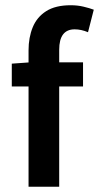

<svg xmlns="http://www.w3.org/2000/svg" viewBox="-20 -713 378 733"><path d="M89 0V-521Q89 -570 105 -609Q121 -648 156.5 -670.5Q192 -693 250 -693Q276 -693 299 -687.5Q322 -682 338 -676L316 -590Q290 -601 265 -601Q206 -601 206 -523V0ZM25 -383V-470L95 -475H297V-383Z"/></svg>

Font: Narnoor SemiBold
Style: Regular
Weight: 600
Designer: S. Sridhar Murthy
Foundry: SIL International
Version: Version 3.000